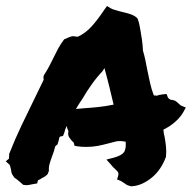

<svg xmlns="http://www.w3.org/2000/svg" viewBox="-45 -619 651 652"><path d="M516.6 -82Q510.7 -65.4 499.5 -48.3Q488.3 -31.2 473.1 -18.1Q458 -4.9 439.5 3.9Q420.9 12.7 400.4 13.7Q387.7 10.7 383.3 7.3Q378.9 3.9 374 1Q371.1 -1 368.7 -2.4Q366.2 -3.9 364.3 -4.9L352.5 -9.8L356.4 -22.5Q358.4 -30.3 355.5 -34.7Q352.5 -39.1 343.8 -46.9Q340.8 -49.8 337.9 -52.7Q335 -55.7 333 -58.6L316.4 -77.1L342.8 -84Q367.2 -90.8 375.5 -101.6Q383.8 -112.3 381.8 -137.7Q362.3 -141.6 349.1 -138.7Q335.9 -135.7 322.3 -131.8Q304.7 -127 286.6 -123.5Q268.6 -120.1 247.1 -120.1Q239.3 -120.1 232.4 -120.6Q225.6 -121.1 217.8 -122.1L208 -124Q206.1 -134.8 204.1 -136.2Q202.1 -137.7 200.2 -139.6Q195.3 -144.5 189.9 -152.8Q184.6 -161.1 187.5 -173.8Q182.6 -182.6 181.6 -191.4Q175.8 -179.7 172.9 -167L168.9 -157.2L159.2 -155.3Q157.2 -154.3 156.2 -150.9Q155.3 -147.5 155.3 -145.5L150.4 -128.9Q148.4 -127 146.5 -125.5Q144.5 -124 142.6 -122.1Q140.6 -113.3 137.7 -104.5Q134.8 -95.7 131.8 -87.9Q127 -75.2 123.5 -63Q120.1 -50.8 121.1 -39.1L117.2 -28.3Q112.3 -22.5 106.4 -19Q100.6 -15.6 94.7 -12.7Q92.8 -10.7 89.4 -9.3Q85.9 -7.8 84 -6.8L81.1 3.9L69.3 5.9Q58.6 7.8 54.2 8.8Q49.8 9.8 43.9 9.8L34.2 8.8Q23.4 0 17.6 -5.4Q11.7 -10.7 3.9 -15.6Q-4.9 -27.3 -5.9 -33.2Q-6.8 -39.1 -7.8 -43.9Q-9.8 -49.8 -10.3 -53.7Q-10.7 -57.6 -12.7 -59.6L-25.4 -71.3L-14.6 -80.1L-13.7 -96.7Q5.9 -146.5 27.8 -192.4Q49.8 -238.3 73.2 -286.1Q81.1 -301.8 88.4 -317.4Q95.7 -333 103.5 -348.6Q102.5 -351.6 102.5 -355.5Q102.5 -359.4 104.5 -364.3Q115.2 -380.9 122.1 -394Q128.9 -407.2 135.7 -420.9Q143.6 -437.5 151.9 -453.1Q160.2 -468.8 172.9 -485.4L188.5 -492.2Q191.4 -493.2 195.3 -494.6Q199.2 -496.1 204.1 -496.1L218.8 -494.1Q246.1 -506.8 266.6 -529.8Q287.1 -552.7 308.6 -585L318.4 -598.6L331.1 -590.8Q335.9 -587.9 344.7 -585.4Q353.5 -583 363.3 -580.1Q380.9 -576.2 396.5 -571.3Q412.1 -566.4 421.9 -556.6Q427.7 -541 428.7 -533.2Q429.7 -525.4 431.6 -517.6Q434.6 -501 437 -484.4Q439.5 -467.8 440.4 -447.3Q445.3 -430.7 448.7 -414.6Q452.1 -398.4 455.1 -381.8Q460 -358.4 464.8 -336.4Q469.7 -314.5 477.5 -294.9Q485.4 -294.9 487.3 -293.9Q492.2 -295.9 497.6 -296.9Q502.9 -297.9 509.8 -298.8L520.5 -299.8L524.4 -290Q525.4 -285.2 534.2 -280.3Q546.9 -279.3 552.7 -274.9Q558.6 -270.5 563.5 -265.6Q567.4 -261.7 571.3 -259.8L585.9 -253.9L578.1 -239.3Q568.4 -221.7 550.3 -205.6Q532.2 -189.5 509.8 -178.7Q510.7 -172.9 511.2 -167.5Q511.7 -162.1 513.7 -156.2Q516.6 -139.6 518.6 -122.1Q520.5 -104.5 518.6 -85.9ZM234.4 -251Q263.7 -252.9 287.6 -255.4Q311.5 -257.8 340.8 -263.7Q334 -293 326.2 -324.7Q318.4 -356.4 309.6 -387.7L303.7 -377.9Q284.2 -357.4 266.1 -332Q248 -306.6 235.4 -284.2Q229.5 -275.4 223.6 -266.6Q217.8 -257.8 212.9 -249Q218.8 -250 224.1 -250Q229.5 -250 234.4 -251Z"/></svg>

Font: Permanent Marker
Style: Regular
Weight: 400
Designer: Font Diner, Inc
Foundry: Font Diner, Inc
Version: Version 1.001